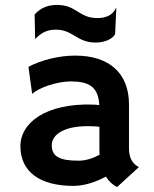

<svg xmlns="http://www.w3.org/2000/svg" viewBox="-20 -745 623 777"><path d="M62.5 -154.3C62.5 -48.8 142.1 7.3 277.8 7.3C320.8 7.3 369.1 -8.8 408.7 -30.3C420.4 -11.2 435.5 2.4 453.6 12.2L542 -68.8C515.6 -82.5 502 -105.5 502 -146V-322.8C502 -445.8 425.3 -520 284.2 -520C216.3 -520 144.5 -501 95.2 -474.6L109.9 -366.7L111.3 -365.7C138.7 -391.6 213.9 -415.5 265.6 -415.5C339.4 -415.5 377.9 -394.5 381.8 -319.8C374 -320.8 363.3 -321.3 355.5 -321.8C163.6 -327.6 62.5 -246.6 62.5 -154.3ZM189.5 -157.7C189.5 -200.2 240.2 -239.7 357.9 -233.9C367.7 -233.4 375.5 -232.9 382.3 -231.9V-141.6C382.3 -133.8 382.3 -126 382.8 -118.7C356.9 -104.5 326.7 -94.7 298.8 -94.7C217.3 -94.7 189.5 -113.3 189.5 -157.7ZM124 -588.4C144 -609.4 167.5 -625 205.6 -625C275.9 -625 290.5 -572.8 366.7 -572.8C403.8 -572.8 434.6 -586.9 445.8 -606.4L450.7 -711.9L449.7 -712.9C436.5 -684.1 409.7 -671.9 373.5 -671.9C298.8 -671.9 290.5 -725.1 210.4 -725.1C166.5 -725.1 137.7 -707 120.1 -686L122.1 -588.9Z"/></svg>

Font: HammersmithOne
Style: Regular
Weight: 400
Designer: Nicole Fally
Foundry: Nicole Fally
Version: Version 1.003